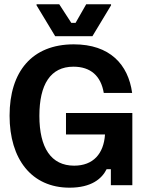

<svg xmlns="http://www.w3.org/2000/svg" viewBox="-20 -870 690 902"><path d="M414.2 -700 501.7 -845V-850H385L335 -762.5H315L258.3 -850H151.7V-845L239.2 -700ZM306.7 11.7C409.2 11.7 458.3 -30 480.8 -75H500.8V0H601.7V-339.2H290V-238.3H473.3C467.5 -148.3 418.3 -91.7 328.3 -91.7C220 -91.7 165 -175.8 165 -325.8C165 -472.5 216.7 -556.7 325 -556.7C405.8 -556.7 454.2 -513.3 467.5 -433.3H600.8C582.5 -567.5 495.8 -661.7 326.7 -661.7C130 -661.7 25 -533.3 25 -326.7C25 -122.5 128.3 11.7 306.7 11.7Z"/></svg>

Font: Familjen Grotesk
Style: Bold
Weight: 700
Designer: Anders Wikstroem, Jonas Baeckman, Matilda Gysing, Kristian Moeller
Foundry: Familjen STHLM AB
Version: Version 2.000